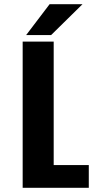

<svg xmlns="http://www.w3.org/2000/svg" viewBox="-20 -899 490 919"><path d="M105 -731 217.5 -879H375L224.5 -731ZM237 -109H405V0H88.5V-700H237Z"/></svg>

Font: League Mono Condensed
Style: Bold
Weight: 700
Width: 1
Designer: Tyler Finck
Foundry: The League of Moveable Type / Tyler Finck
Version: Version 2.210